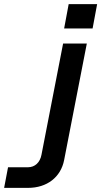

<svg xmlns="http://www.w3.org/2000/svg" viewBox="-159 -711 491 931"><path d="M-139 200H-23C69 200 136 148 152 65L262 -500H147L42 40C35 77 10 100 -23 100H-120ZM152 -573H290L312 -691H174Z"/></svg>

Font: Uncut Sans Semibold Italic
Style: Regular
Weight: 600
Italic angle: -11°
Designer: Kasper Nordkvist
Foundry: UNCUT.wtf
Version: Version 1.304;Glyphs 3.2 (3246)